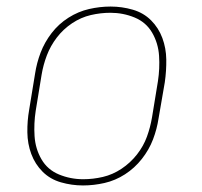

<svg xmlns="http://www.w3.org/2000/svg" viewBox="-20 -558 616 586"><path d="M233 8H234Q266 8 299 0.5Q332 -7 361.5 -26Q391 -45 413 -73Q435 -101 447 -132.5Q459 -164 464 -197L483 -307Q488 -342 487.5 -376.5Q487 -411 475.5 -442Q464 -473 441 -496Q418 -519 385 -528.5Q352 -538 318 -538H317Q285 -538 252 -530.5Q219 -523 189 -504Q159 -485 137.5 -457Q116 -429 104 -397.5Q92 -366 87 -333L69 -223Q63 -189 63.5 -154Q64 -119 75.5 -88Q87 -57 110 -34Q133 -11 166 -1.5Q199 8 233 8ZM234 -11Q195 -11 160 -25.5Q125 -40 106.5 -72Q88 -104 85.5 -142.5Q83 -181 89 -220L107 -330Q112 -360 123 -389Q134 -418 153.5 -443.5Q173 -469 200 -487Q227 -505 257 -512Q287 -519 317 -519Q356 -519 391 -504.5Q426 -490 444.5 -458Q463 -426 465.5 -387.5Q468 -349 462 -310L444 -200Q439 -170 428.5 -141Q418 -112 398 -86.5Q378 -61 351 -43Q324 -25 294 -18Q264 -11 234 -11Z"/></svg>

Font: Iosevka Sparkle Thin Oblique
Style: Regular
Weight: 100
Italic angle: -9°
Designer: Belleve Invis
Foundry: Belleve Invis
Version: Version 4.5.0; ttfautohint (v1.8.3)